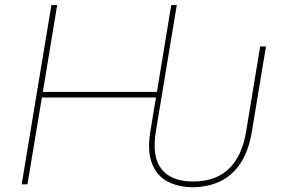

<svg xmlns="http://www.w3.org/2000/svg" viewBox="-20 -748 1148 779"><path d="M763.2 11.7Q701.2 11.2 657.7 -12.7Q614.3 -36.6 595.7 -87.2Q577.1 -137.7 590.3 -216.8L612.8 -352.5H149.9L91.3 0H67.9L188.5 -727.5H211.9L153.8 -375H616.7L674.8 -727.5H697.3L612.3 -214.8Q595.7 -111.3 635.5 -61.5Q675.3 -11.7 763.7 -11.7Q823.7 -11.7 867.7 -34.2Q911.6 -56.6 939.7 -102.3Q967.8 -147.9 979 -216.8L1035.6 -559.6H1059.1L1002 -214.8Q988.3 -132.3 953.9 -82.8Q919.4 -33.2 870.6 -11Q821.8 11.2 763.2 11.7Z"/></svg>

Font: Inter Thin
Style: Italic
Weight: 250
Italic angle: -9.3988°
Designer: Rasmus Andersson
Foundry: rsms
Version: Version 4.001;git-66647c0bb